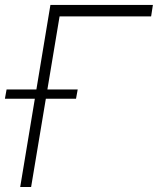

<svg xmlns="http://www.w3.org/2000/svg" viewBox="-21 -747 631 767"><path d="M589.8 -727.3 582.7 -681.5H217L103.3 0H59.7L180.4 -727.3ZM-1.4 -352.6 5.3 -389.6H289.4L282.7 -352.6Z"/></svg>

Font: Inter Extra Light  BETA
Style: Italic
Weight: 200
Italic angle: 9.39999°
Designer: Rasmus Andersson
Foundry: rsms
Version: Version 3.011;git-f93a4a705